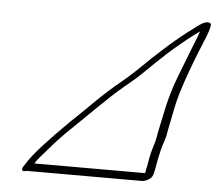

<svg xmlns="http://www.w3.org/2000/svg" viewBox="-47 -666 806 713"><g transform="rotate(5 356.0 -309.0)"><path d="M103.7 -36 108.7 -44C111.6 -48 115.6 -54 122 -61C128.5 -68 140.4 -82 159.2 -104C178.1 -126 200.9 -150 229.2 -177C283.8 -229 355.2 -303 410.9 -349C439.2 -372 460.1 -390 474 -404C499.8 -430 529.1 -457 555.4 -482C589.7 -513 624.9 -542 659.7 -568L673.7 -578C668.3 -561 665.8 -556 649.1 -514C636.9 -483 621.7 -444 604.5 -399C573.6 -316 568 -270 553.9 -207C547.2 -179 549.2 -169 537.5 -135C531.6 -117 526.8 -95 522.5 -68C521.5 -64 521.1 -59 519.6 -54C517.6 -48 518.7 -40 515.7 -36ZM67 -4C70 -4 73.5 -5 77 -6H506C520 -6 541.9 -16 546.8 -32C553.1 -51 555.4 -76 559.8 -95L566.1 -124C570.4 -143 582.2 -171 584.6 -190C587.9 -211 601 -270 604.8 -292C615.9 -345 644.3 -429 692.4 -545C704.2 -573 710.6 -592 711.5 -604C712.4 -610 709.9 -613 702.4 -614C685.4 -616 668 -601 650.6 -588C592.9 -546 527.3 -488 453.4 -415C440 -402 424.1 -388 406.7 -373C368.4 -342 334.2 -311 300.9 -278C267.7 -245 240.9 -219 220.5 -200C144.6 -125 98 -73 78.7 -44L62.4 -19C57.9 -12 60 -4 67 -4Z"/></g></svg>

Font: MewTooHand
Style: UltimateIta
Weight: 400
Designer: Mew Too, Robert Jablonski
Version: Version 0.77